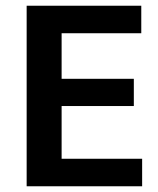

<svg xmlns="http://www.w3.org/2000/svg" viewBox="-20 -650 552 670"><path d="M73 -630H473V-534H195V-375H447V-280H195V-96H476V0H73Z"/></svg>

Font: Ek Mukta SemiBold
Style: Regular
Weight: 600
Designer: Girish Dalvi and Yashodeep Gholap
Foundry: Ek Type
Version: Version 2.538;PS 1.002;hotconv 16.6.51;makeotf.lib2.5.65220;